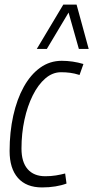

<svg xmlns="http://www.w3.org/2000/svg" viewBox="-20 -810 408 840"><path d="M164 10Q95 10 58.5 -31.5Q22 -73 22 -149Q22 -232 38 -304Q54 -376 84 -430Q114 -484 156 -514Q198 -544 250 -544Q298 -544 345 -530L328 -482Q306 -489 287 -491.5Q268 -494 247 -494Q210 -494 178.5 -467Q147 -440 123.5 -393Q100 -346 87 -286Q74 -226 74 -160Q74 -101 101 -70Q128 -39 178 -39Q203 -39 224.5 -42.5Q246 -46 265 -51L271 -7Q250 1 222.5 5.5Q195 10 164 10ZM141 -596 257 -790H315L368 -596H325L280 -755L185 -596Z"/></svg>

Font: Georama SemiCondensed Light
Style: Italic
Weight: 300
Width: 4
Italic angle: -9°
Designer: Jean-Baptiste Levee
Foundry: Production Type
Version: Version 1.000